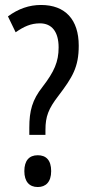

<svg xmlns="http://www.w3.org/2000/svg" viewBox="-20 -744 358 773"><path d="M98 -230V-201H163V-221C163 -275 175 -306 215 -358C272 -433 297 -474 297 -560C297 -665 243 -724 145 -724C98 -724 54 -709 12 -678L43 -614C76 -637 104 -650 141 -650C188 -650 216 -617 216 -553C216 -495 198 -455 151 -394C110 -342 98 -298 98 -230ZM78 -55C78 -13 98 9 132 9C164 9 186 -11 186 -55C186 -100 165 -119 132 -119C97 -119 78 -97 78 -55Z"/></svg>

Font: Noto Sans Lao Looped ExtraCondensed
Style: Regular
Weight: 400
Width: 2
Designer: Mark Frömberg, Ben Mitchell
Foundry: The Fontpad Ltd
Version: Version 1.002